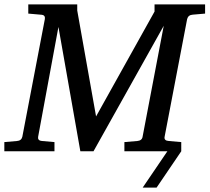

<svg xmlns="http://www.w3.org/2000/svg" viewBox="-34 -691 957 877"><path d="M-14.2 0V-42L43 -46.9Q63.5 -48.3 67.9 -65.9L170.9 -604Q172.4 -612.3 168.5 -617.9Q164.6 -623.5 150.9 -624L95.2 -628.9V-670.9H318.8V-643.1L404.8 -159.2L671.9 -638.2V-670.9H902.8V-628.9L846.2 -624Q825.7 -622.6 820.8 -604L717.8 -65.9Q714.4 -48.3 737.8 -46.9L793.9 -42V0H534.2V-42L592.8 -46.9Q614.3 -48.8 617.2 -65.9L713.9 -573.2L393.1 0H333L232.9 -567.9L140.1 -65.9Q138.7 -58.6 142.6 -53.2Q146.5 -47.9 159.2 -46.9L214.8 -42V0ZM617.7 166 730.5 0V-42H793.9V0L681.2 166Z"/></svg>

Font: Charis
Style: Italic
Weight: 400
Italic angle: -11°
Designer: Walt Agee, Miriam Martin, Annie Olsen, Victor Gaultney, Lorna Priest, Alan Ward, Bob Hallissy, Martin Hosken, Sharon Cor
Foundry: SIL Global
Version: Version 7.000